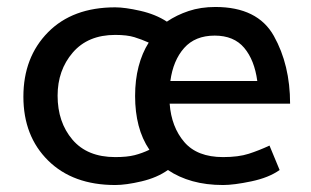

<svg xmlns="http://www.w3.org/2000/svg" viewBox="-20 -518 892 550"><path d="M811 -221H466Q471 -154 508 -111Q545 -68 619 -68Q663 -68 692.5 -77.5Q722 -87 752 -101L781 -31Q750 -9 700 1.5Q650 12 619 12Q571 12 531.5 1Q492 -10 461 -31Q430 -9 385.5 1.5Q341 12 310 12Q189 12 118 -58Q47 -128 47 -241Q47 -354 117.5 -425.5Q188 -497 310 -497Q338 -497 382 -487Q426 -477 458 -456Q486 -475 520.5 -486.5Q555 -498 597 -498Q718 -498 764.5 -415Q811 -332 811 -221ZM145 -244Q145 -168 187.5 -118Q230 -68 310 -68Q344 -68 365.5 -73.5Q387 -79 408 -89Q387 -120 377 -158.5Q367 -197 367 -243Q367 -289 377 -327.5Q387 -366 406 -396Q386 -405 365 -411.5Q344 -418 310 -418Q232 -418 188.5 -367.5Q145 -317 145 -244ZM717 -286Q709 -346 679.5 -381Q650 -416 595 -416Q539 -416 507.5 -380.5Q476 -345 468 -286Z"/></svg>

Font: Palanquin Medium
Style: Regular
Weight: 500
Designer: Pria Ravichandran
Version: Version 1.0.4